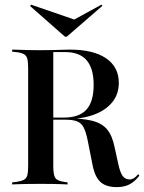

<svg xmlns="http://www.w3.org/2000/svg" viewBox="-20 -781 610 813"><path d="M99.2 -145.2V-492.7Q99.2 -518.5 95.6 -532.3Q91.9 -546 80.6 -552Q69.4 -558.1 47.6 -560.5L31.5 -562.1V-571Q43.5 -571 60.1 -570.2Q76.6 -569.4 98 -569Q119.4 -568.5 142.7 -568.5H152.4Q179 -568.5 202.4 -569Q225.8 -569.4 244.8 -570.2Q263.7 -571 274.2 -571Q375 -571 429 -534.3Q483.1 -497.6 483.1 -429.8Q483.1 -382.3 455.2 -348Q427.4 -313.7 377 -295.2Q326.6 -276.6 256.5 -276.6H155.6V-283.1H250Q315.3 -283.1 346 -316.9Q376.6 -350.8 376.6 -421.8Q376.6 -491.1 346.8 -525.8Q316.9 -560.5 255.6 -560.5H205.6V-145.2ZM475 11.3Q428.2 11.3 404.4 -11.3Q380.6 -33.9 371 -87.1L351.6 -184.7Q344.4 -221 334.7 -240.3Q325 -259.7 306.9 -266.9Q288.7 -274.2 257.3 -274.2H164.5V-280.6H250Q325 -280.6 368.1 -270.2Q411.3 -259.7 433.5 -233.1Q455.6 -206.5 465.3 -157.3L480.6 -87.9Q488.7 -50 499.6 -35.5Q510.5 -21 530.6 -21Q539.5 -21.8 547.2 -26.6Q554.8 -31.5 565.3 -43.5L570.2 -37.1Q550 -11.3 527.8 0Q505.6 11.3 475 11.3ZM142.7 -2.4Q119.4 -2.4 98 -2Q76.6 -1.6 60.1 -1.2Q43.5 -0.8 31.5 0V-8.9L47.6 -10.5Q69.4 -13.7 80.6 -19.4Q91.9 -25 95.6 -38.7Q99.2 -52.4 99.2 -78.2V-145.2H205.6V-78.2Q205.6 -39.5 214.5 -27Q223.4 -14.5 254 -10.5L266.1 -8.9V0Q255.6 -0.8 239.9 -1.2Q224.2 -1.6 204.4 -2Q184.7 -2.4 161.3 -2.4H153.2ZM409.7 -761.3 413.7 -756.5 262.9 -625.8H254.8L107.3 -755.6L111.3 -761.3L315.3 -691.1L262.1 -680.6Z"/></svg>

Font: Playfair 144pt SemiCondensed SemiBold
Style: Regular
Weight: 600
Width: 4
Designer: Claus Eggers Sørensen
Foundry: Claus Eggers Sørensen
Version: Version 2.203